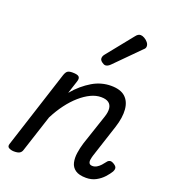

<svg xmlns="http://www.w3.org/2000/svg" viewBox="-153 -954 952 1080"><g transform="rotate(20 323.0 -414.0)"><path d="M487 16Q445 16 423 0.5Q401 -15 395 -41Q389 -67 393.5 -98.5Q398 -130 408 -162L469 -344Q479 -374 476.5 -395.5Q474 -417 458.5 -428.5Q443 -440 413 -440Q383 -440 351.5 -425Q320 -410 288.5 -382.5Q257 -355 228.5 -317Q200 -279 176 -232L104 -11Q100 2 89.5 8.5Q79 15 56 15Q40 15 26 8Q12 1 19 -18L169 -483Q176 -503 185.5 -509Q195 -515 214 -515Q245 -515 253.5 -505.5Q262 -496 255 -476L230 -399Q254 -428 280 -450Q306 -472 333 -488Q360 -504 388 -511.5Q416 -519 444 -519Q501 -519 529.5 -493Q558 -467 562 -420Q566 -373 546 -311L482 -115Q478 -102 476 -89Q474 -76 479 -67.5Q484 -59 499 -59Q512 -59 524 -66Q536 -73 546.5 -84.5Q557 -96 565 -107Q571 -116 581 -119Q591 -122 607 -112Q623 -102 624 -91.5Q625 -81 619 -70Q609 -53 590.5 -32.5Q572 -12 546 2Q520 16 487 16ZM373 -616Q364 -616 351.5 -625.5Q339 -635 339 -646Q339 -653 341.5 -659Q344 -665 349 -671L472 -824Q481 -836 488 -840Q495 -844 503 -844Q513 -844 525.5 -837Q538 -830 547 -819Q556 -808 556 -796Q556 -788 552.5 -783Q549 -778 543 -773L402 -631Q387 -616 373 -616Z"/></g></svg>

Font: Playwrite DK Uloopet
Style: Regular
Weight: 400
Designer: Veronika Burian, José Scaglione
Foundry: TypeTogether
Version: Version 1.002